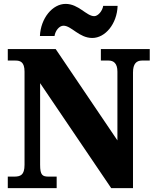

<svg xmlns="http://www.w3.org/2000/svg" viewBox="-20 -966 797 986"><path d="M454 -771C520 -771 581 -843 584 -936H510C506 -909 483 -883 464 -883C424 -883 384 -946 317 -946C250 -946 189 -873 185 -781H260C264 -808 284 -834 306 -834C347 -834 386 -771 454 -771ZM20 0H271V-59H231C198 -59 186 -66 186 -120V-539L551 0H663V-594C663 -639 681 -655 709 -655H749V-714H498V-655H538C563 -655 583 -641 583 -598V-245L266 -714H20V-655H59C84 -655 106 -648 106 -598V-120C106 -66 85 -59 51 -59H20Z"/></svg>

Font: Noto Serif Devanagari SemiCondensed Black
Style: Regular
Weight: 900
Width: 4
Designer: Universal Thirst, Indian Type Foundry and the Monotype Design Team
Foundry: Monotype Imaging Inc.
Version: Version 2.004